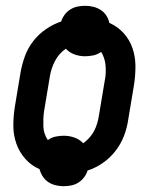

<svg xmlns="http://www.w3.org/2000/svg" viewBox="-20 -591 540 662"><path d="M199 51Q185 51 171 47.5Q157 44 146 36.5Q135 29 127.5 17.5Q120 6 116 -8Q88 -20 67.5 -43Q47 -66 36.5 -95.5Q26 -125 26 -157.5Q26 -190 31 -222L51 -342Q56 -370 66 -397.5Q76 -425 94.5 -449Q113 -473 138.5 -490.5Q164 -508 191 -517Q195 -530 203.5 -541Q212 -552 223.5 -559Q235 -566 248 -568.5Q261 -571 274 -571Q288 -571 302 -567.5Q316 -564 327.5 -556.5Q339 -549 346.5 -537.5Q354 -526 357 -512Q385 -500 406 -477Q427 -454 437 -424.5Q447 -395 447 -362.5Q447 -330 442 -298L422 -178Q418 -150 407.5 -122.5Q397 -95 378.5 -71Q360 -47 335 -29.5Q310 -12 282 -3Q278 10 269.5 21Q261 32 249.5 39Q238 46 225 48.5Q212 51 199 51ZM267 -97Q278 -105 288 -116Q298 -127 304.5 -139.5Q311 -152 315 -165.5Q319 -179 321 -192L341 -312Q344 -325 344.5 -338.5Q345 -352 344 -365Q343 -378 339 -390Q335 -402 329 -412Q316 -403 301.5 -400Q287 -397 273 -397Q254 -397 236.5 -403.5Q219 -410 207 -423Q195 -415 185.5 -404Q176 -393 169.5 -380.5Q163 -368 158.5 -354.5Q154 -341 152 -328L132 -208Q130 -195 129.5 -181.5Q129 -168 129.5 -155Q130 -142 134 -130Q138 -118 145 -108Q157 -117 171.5 -120Q186 -123 200 -123Q219 -123 237 -116.5Q255 -110 267 -97Z"/></svg>

Font: Iosevka Curly
Style: Bold Italic
Weight: 700
Italic angle: -9°
Monospace: yes
Designer: Belleve Invis
Foundry: Belleve Invis
Version: Version 22.1.2; ttfautohint (v1.8.4)